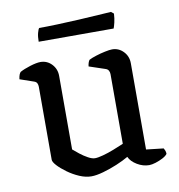

<svg xmlns="http://www.w3.org/2000/svg" viewBox="-76 -724 745 797"><g transform="rotate(-10 296.5 -325.0)"><path d="M246 4.2Q222.2 4.2 196 -7Q169.7 -18.3 146.8 -35Q123.9 -51.6 109.5 -67.3Q95.1 -83 95.1 -92.5V-399.9Q95.1 -408.1 91.9 -414.8Q88.7 -421.5 79.5 -424.5L21.2 -444.6Q23 -457.3 25.8 -464.2Q28.7 -471 32 -474Q48.4 -483.1 75.6 -491.6Q102.9 -500 119.3 -500Q147.1 -500 166.6 -479.5Q186 -459 186 -429.8V-119.8Q196.8 -110.1 212.2 -98.1Q227.6 -86 244.5 -76.7Q261.4 -67.3 273.5 -67.3Q286.2 -67.3 308.2 -73.3Q330.2 -79.2 354.3 -88.7Q378.3 -98.1 397.3 -106.4V-399.9Q397.3 -408.1 393.5 -414.9Q389.8 -421.7 380.8 -424.5L313.1 -447.2Q314.4 -457.5 317.1 -464.7Q319.9 -471.8 322.5 -474Q333.2 -479.6 352.1 -485.6Q371 -491.7 390.8 -495.8Q410.5 -500 421.4 -500Q449 -500 468.6 -479.6Q488.2 -459.2 488.2 -429.8V-66.2L561.1 -57.9Q563.4 -54.7 566 -48.2Q568.7 -41.8 568.7 -33.7Q562.7 -25.2 548.2 -17.6Q533.8 -10.1 517.6 -5Q501.4 0 490.3 0Q464.2 0 439.8 -14.7Q415.4 -29.3 406.2 -49.6Q385 -37.1 355.5 -24.8Q326.1 -12.5 296.6 -4.2Q267.1 4.2 246 4.2ZM127 -584.1Q127 -605.7 131 -620.9Q135 -636 139 -640Q170.6 -640 215.1 -641.5Q259.6 -643 305.7 -645.5Q351.8 -648 389 -650.5Q426.3 -653 444 -654L455 -645Q454 -624.4 450 -608Q446 -591.6 443 -584.1Z"/></g></svg>

Font: Texturina Medium
Style: Regular
Weight: 500
Designer: Guillermo Torres Carreño
Foundry: Omnibus-Type
Version: Version 1.003